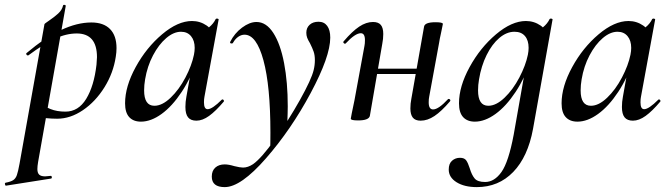

<svg xmlns="http://www.w3.org/2000/svg" viewBox="-89 -485 2743 786"><path d="M-66 263Q-45 259 -35 252.5Q-25 246 -20 232Q-15 218 -9 185L93 -386Q93 -388 113 -401.5Q133 -415 149 -429.5Q165 -444 169 -462Q170 -466 175.5 -465Q181 -464 180 -460L67 178Q64 196 64 207Q64 223 71.5 230Q79 237 96 237Q100 237 118 235Q122 234 123 239.5Q124 245 120 246L-64 275Q-67 276 -68.5 270Q-70 264 -66 263ZM57 -8 67 -67Q92 -49 118 -38.5Q144 -28 179 -28Q232 -28 264 -80.5Q296 -133 306 -220Q308 -242 308 -251Q308 -348 225 -348Q182 -348 136 -326.5Q90 -305 28 -259Q27 -258 25 -258Q21 -258 19 -262Q17 -266 20 -268Q168 -393 285 -393Q335 -393 361.5 -366Q388 -339 388 -288Q388 -271 385 -253Q375 -186 338.5 -127.5Q302 -69 250.5 -34Q199 1 145 1Q100 1 57 -8Z M423 -62Q423 -131 466.5 -210.5Q510 -290 574.5 -344.5Q639 -399 697 -399Q730 -399 757 -380.5Q784 -362 787 -326L733 -357Q749 -359 767 -373.5Q785 -388 794 -407Q796 -409 799 -409Q802 -409 804.5 -407.5Q807 -406 806 -405L748 -89Q746 -80 746 -66Q746 -38 761 -38Q780 -38 819 -77Q820 -78 822 -78Q825 -78 827 -74.5Q829 -71 827 -69Q794 -30 767 -10.5Q740 9 715 9Q692 9 681 -4.5Q670 -18 670 -47Q670 -68 674 -89L699 -229L719 -246Q694 -168 655 -109Q616 -50 572.5 -18.5Q529 13 488 13Q457 13 440 -5.5Q423 -24 423 -62ZM705 -261Q708 -276 708 -289Q708 -319 693 -337Q678 -355 652 -355Q622 -355 591.5 -329Q561 -303 537.5 -258.5Q514 -214 505 -160Q501 -137 501 -115Q501 -52 543 -52Q575 -52 609.5 -85Q644 -118 670 -167.5Q696 -217 705 -261Z M778 238Q778 214 792.5 201Q807 188 831 188Q847 188 870 195Q894 201 906 201Q926 201 947 187Q981 163 1036.5 85.5Q1092 8 1139 -76Q1186 -160 1195 -198Q1200 -218 1200 -239Q1200 -259 1195 -273.5Q1190 -288 1180 -308Q1172 -321 1168.5 -330.5Q1165 -340 1165 -351Q1165 -371 1178.5 -383.5Q1192 -396 1215 -396Q1238 -396 1250.5 -379Q1263 -362 1263 -331Q1263 -254 1183 -104.5Q1103 45 1000 163Q897 281 831 281Q778 281 778 238ZM1018 58Q1018 -133 989.5 -238Q961 -343 912 -343Q899 -343 886.5 -334.5Q874 -326 865 -310Q864 -307 859 -307Q852 -307 853 -313Q871 -349 902 -372Q933 -395 961 -395Q1001 -395 1030 -350Q1059 -305 1074 -226.5Q1089 -148 1089 -50Q1089 -27 1087 23L1017 128Q1018 104 1018 58Z M1347 1 1351 -21Q1361 -68 1362 -74L1403 -297Q1405 -306 1405 -321Q1405 -349 1388 -349Q1365 -349 1326 -307Q1325 -306 1323 -306Q1320 -306 1317.5 -309.5Q1315 -313 1318 -316Q1353 -357 1381.5 -376Q1410 -395 1438 -395Q1460 -395 1470 -383Q1480 -371 1480 -346Q1480 -326 1476 -306L1425 -10Q1420 8 1377 8Q1347 8 1347 1ZM1421 -204H1660L1657 -182H1418ZM1591 -41Q1591 -61 1595 -81L1647 -376Q1650 -394 1694 -394Q1724 -394 1724 -387L1720 -367Q1719 -360 1715 -343Q1711 -326 1709 -312L1668 -89Q1666 -80 1666 -66Q1666 -37 1684 -37Q1706 -37 1745 -79Q1746 -80 1748 -80Q1752 -80 1754 -76.5Q1756 -73 1753 -70Q1718 -29 1689.5 -10Q1661 9 1633 9Q1611 9 1601 -3.5Q1591 -16 1591 -41Z M1748 209Q1748 185 1761.5 173Q1775 161 1794 161Q1812 161 1819.5 171.5Q1827 182 1834 204Q1842 231 1854 245.5Q1866 260 1897 260Q1935 260 1964 219Q1993 178 2014 66L2066 -229L2086 -246Q2061 -168 2022 -109Q1983 -50 1939.5 -18.5Q1896 13 1855 13Q1824 13 1807 -5.5Q1790 -24 1790 -62Q1790 -131 1833.5 -210.5Q1877 -290 1941.5 -344.5Q2006 -399 2064 -399Q2097 -399 2124 -380.5Q2151 -362 2154 -326L2100 -357Q2116 -359 2134 -373.5Q2152 -388 2161 -407Q2163 -409 2166 -409Q2169 -409 2171.5 -407.5Q2174 -406 2173 -405L2093 43Q2072 157 2012 219Q1952 281 1863 281Q1812 281 1780 261Q1748 241 1748 209ZM2072 -261Q2075 -276 2075 -289Q2075 -320 2060 -337.5Q2045 -355 2017 -355Q1985 -355 1955 -329.5Q1925 -304 1903 -259.5Q1881 -215 1872 -160Q1868 -137 1868 -115Q1868 -52 1910 -52Q1942 -52 1976.5 -85Q2011 -118 2037 -167.5Q2063 -217 2072 -261Z M2210 -62Q2210 -131 2253.5 -210.5Q2297 -290 2361.5 -344.5Q2426 -399 2484 -399Q2517 -399 2544 -380.5Q2571 -362 2574 -326L2520 -357Q2536 -359 2554 -373.5Q2572 -388 2581 -407Q2583 -409 2586 -409Q2589 -409 2591.5 -407.5Q2594 -406 2593 -405L2535 -89Q2533 -80 2533 -66Q2533 -38 2548 -38Q2567 -38 2606 -77Q2607 -78 2609 -78Q2612 -78 2614 -74.5Q2616 -71 2614 -69Q2581 -30 2554 -10.5Q2527 9 2502 9Q2479 9 2468 -4.5Q2457 -18 2457 -47Q2457 -68 2461 -89L2486 -229L2506 -246Q2481 -168 2442 -109Q2403 -50 2359.5 -18.5Q2316 13 2275 13Q2244 13 2227 -5.5Q2210 -24 2210 -62ZM2492 -261Q2495 -276 2495 -289Q2495 -319 2480 -337Q2465 -355 2439 -355Q2409 -355 2378.5 -329Q2348 -303 2324.5 -258.5Q2301 -214 2292 -160Q2288 -137 2288 -115Q2288 -52 2330 -52Q2362 -52 2396.5 -85Q2431 -118 2457 -167.5Q2483 -217 2492 -261Z"/></svg>

Font: Cormorant Infant SemiBold
Style: Italic
Weight: 600
Italic angle: -10°
Designer: Christian Thalmann (Catharsis Fonts)
Foundry: Catharsis Fonts
Version: Version 4.000